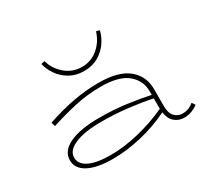

<svg xmlns="http://www.w3.org/2000/svg" viewBox="-127 -790 1060 989"><g transform="rotate(-30 403.5 -295.5)"><path d="M559 -597Q551 -562 528.5 -529.5Q506 -497 470 -476Q434 -455 385 -455Q337 -455 300.5 -476Q264 -497 241.5 -529.5Q219 -562 211 -597L232 -602Q247 -549 289 -514Q331 -479 386 -479Q441 -479 482 -514Q523 -549 539 -602ZM794 -18Q777 -5 756 3Q735 11 712 11Q678 11 654.5 -10Q631 -31 626 -70Q545 -30 456.5 -9.5Q368 11 287 11Q193 11 141.5 -16.5Q90 -44 90 -93Q90 -149 154 -178.5Q218 -208 329 -208Q417 -208 489.5 -198Q562 -188 624 -175V-196Q624 -260 574.5 -301.5Q525 -343 416 -343Q338 -343 263.5 -326.5Q189 -310 112 -285L105 -309Q187 -337 264 -351.5Q341 -366 416 -366Q535 -366 592 -319Q649 -272 649 -196V-92Q649 -51 668.5 -31.5Q688 -12 713 -12Q734 -12 750.5 -18.5Q767 -25 781 -37ZM116 -94Q116 -55 160.5 -33.5Q205 -12 287 -12Q366 -12 453.5 -33Q541 -54 624 -92V-154Q562 -167 486.5 -176Q411 -185 329 -185Q230 -185 173 -161Q116 -137 116 -94Z"/></g></svg>

Font: BhuTuka Expanded One
Style: Regular
Weight: 400
Designer: Erin McLaughlin
Version: Version 1.000; ttfautohint (v1.8.3)